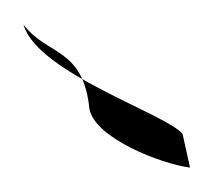

<svg xmlns="http://www.w3.org/2000/svg" viewBox="-36 -771 480 428"><g transform="rotate(-5 204.0 -557.0)"><path d="M31 -732C77 -658 159 -670 161 -532C167 -466 309 -396 373 -382L363 -458C333 -505 51 -622 31 -732Z"/></g></svg>

Font: Interstorm
Style: Regular
Weight: 400
Version: Version 0.7